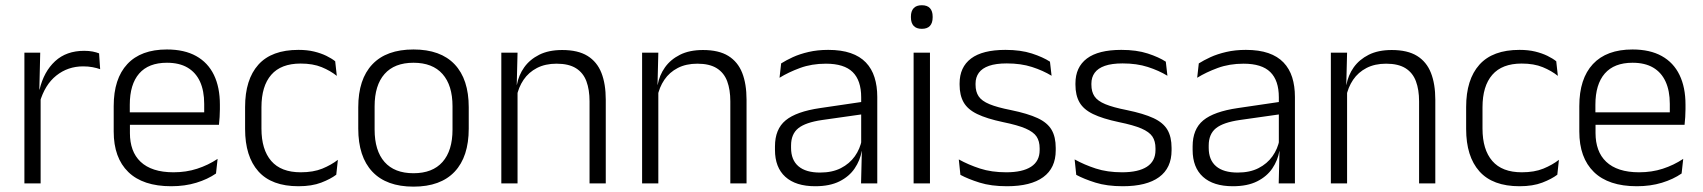

<svg xmlns="http://www.w3.org/2000/svg" viewBox="-20 -684 6350 716"><path d="M128 -301.5 112.5 -348 127.5 -350Q143.5 -417 185.5 -455.8Q227.5 -494.5 294 -494.5Q311.5 -494.5 325.5 -491.8Q339.5 -489 349.5 -485L353.5 -426Q341 -430.5 325 -433.5Q309 -436.5 290 -436.5Q233 -436.5 190 -402.2Q147 -368 128 -301.5ZM71 0V-487.5H130L126.5 -341L131.5 -336V0Z M618.5 10.5Q513 10.5 458.5 -42.5Q404 -95.5 404 -193.5V-288.5Q404 -390.5 454.8 -445Q505.5 -499.5 602.5 -499.5Q667.5 -499.5 711.5 -475Q755.5 -450.5 777.8 -404.5Q800 -358.5 800 -294V-276.5Q800 -262 799 -247.5Q798 -233 796.5 -218.5H740.5Q741.5 -240.5 741.5 -260.2Q741.5 -280 741.5 -296.5Q741.5 -345.5 725.8 -379.8Q710 -414 679.2 -432Q648.5 -450 602.5 -450Q534 -450 499 -409.8Q464 -369.5 464 -293.5V-246L464.5 -238V-187.5Q464.5 -154 474.2 -127Q484 -100 504.2 -80.8Q524.5 -61.5 555.2 -51.5Q586 -41.5 627 -41.5Q674.5 -41.5 715.2 -54.8Q756 -68 791.5 -91.5L785.5 -37Q754.5 -15.5 712 -2.5Q669.5 10.5 618.5 10.5ZM435.5 -218.5V-265H783V-218.5Z M1093 10.5Q993 10.5 943.5 -45Q894 -100.5 894 -203V-285Q894 -387.5 943.5 -442.8Q993 -498 1093 -498Q1125.5 -498 1151.2 -491.8Q1177 -485.5 1197 -475.8Q1217 -466 1230 -455.5L1236 -401Q1212.5 -420 1179.8 -433.5Q1147 -447 1101 -447Q1028 -447 991.5 -405Q955 -363 955 -284V-204.5Q955 -126 991.5 -83.8Q1028 -41.5 1101.5 -41.5Q1148.5 -41.5 1182 -55.2Q1215.5 -69 1240 -88L1234 -32.5Q1213 -16.5 1178 -3Q1143 10.5 1093 10.5Z M1522 12Q1421 12 1368.5 -43.8Q1316 -99.5 1316 -204.5V-284Q1316 -388.5 1368.5 -444Q1421 -499.5 1522 -499.5Q1623 -499.5 1675.5 -444Q1728 -388.5 1728 -284V-204.5Q1728 -99.5 1675.5 -43.8Q1623 12 1522 12ZM1522 -38Q1593 -38 1630.2 -80Q1667.5 -122 1667.5 -201V-287.5Q1667.5 -366 1630.2 -408Q1593 -450 1522 -450Q1451 -450 1414 -408Q1377 -366 1377 -287.5V-201Q1377 -122 1414 -80Q1451 -38 1522 -38Z M2178.5 0V-306Q2178.5 -349.5 2166.8 -381Q2155 -412.5 2128 -429.5Q2101 -446.5 2055.5 -446.5Q2013.5 -446.5 1982.5 -430.5Q1951.5 -414.5 1932.5 -386.5Q1913.5 -358.5 1906.5 -322.5L1894 -367.5H1907.5Q1914 -403.5 1934.8 -432.8Q1955.5 -462 1990.8 -479.8Q2026 -497.5 2076.5 -497.5Q2135.5 -497.5 2171 -475.5Q2206.5 -453.5 2222.8 -412.2Q2239 -371 2239 -312V0ZM1849.5 0V-487.5H1910L1907 -367L1910 -364V0Z M2703.5 0V-306Q2703.5 -349.5 2691.8 -381Q2680 -412.5 2653 -429.5Q2626 -446.5 2580.5 -446.5Q2538.5 -446.5 2507.5 -430.5Q2476.5 -414.5 2457.5 -386.5Q2438.5 -358.5 2431.5 -322.5L2419 -367.5H2432.5Q2439 -403.5 2459.8 -432.8Q2480.5 -462 2515.8 -479.8Q2551 -497.5 2601.5 -497.5Q2660.5 -497.5 2696 -475.5Q2731.5 -453.5 2747.8 -412.2Q2764 -371 2764 -312V0ZM2374.5 0V-487.5H2435L2432 -367L2435 -364V0Z M3191 0 3194 -121.5 3191.5 -131V-288.5V-321Q3191.5 -384 3159.8 -415.2Q3128 -446.5 3060 -446.5Q3007 -446.5 2963.5 -430.5Q2920 -414.5 2887 -394L2893 -447.5Q2911 -459 2936.5 -470.8Q2962 -482.5 2995.2 -490.2Q3028.5 -498 3068.5 -498Q3117.5 -498 3152.2 -486Q3187 -474 3209 -451Q3231 -428 3241.2 -395.5Q3251.5 -363 3251.5 -322.5V0ZM3020 10.5Q2947.5 10.5 2908.8 -24.5Q2870 -59.5 2870 -125V-138Q2870 -202.5 2909.8 -235.2Q2949.5 -268 3038.5 -281L3201.5 -305L3204.5 -259L3046 -236.5Q2984 -227.5 2957 -205.8Q2930 -184 2930 -141.5V-132.5Q2930 -87.5 2957.5 -64Q2985 -40.5 3038 -40.5Q3083.5 -40.5 3115.8 -57Q3148 -73.5 3167.8 -101.2Q3187.5 -129 3194 -163.5L3206 -120.5H3193.5Q3187.5 -86 3167.2 -56Q3147 -26 3110.8 -7.8Q3074.5 10.5 3020 10.5Z M3387 0V-487.5H3448V0ZM3417.5 -576.5Q3397.5 -576.5 3387.2 -587.5Q3377 -598.5 3377 -619V-622.5Q3377 -642.5 3387.2 -653.5Q3397.5 -664.5 3417.5 -664.5Q3438 -664.5 3448 -653.5Q3458 -642.5 3458 -622.5V-619Q3458 -598.5 3448 -587.5Q3438 -576.5 3417.5 -576.5Z M3735 10.5Q3676 10.5 3633 -3Q3590 -16.5 3561.5 -32L3555.5 -89.5Q3591.5 -69.5 3634.5 -55.5Q3677.5 -41.5 3732.5 -41.5Q3793 -41.5 3825 -62.2Q3857 -83 3857 -124V-131Q3857 -157.5 3845.5 -174.8Q3834 -192 3804.5 -204.8Q3775 -217.5 3721 -228.5Q3659.5 -241.5 3624 -258.8Q3588.5 -276 3573.5 -302.5Q3558.5 -329 3558.5 -368V-373Q3558.5 -433.5 3601.2 -465.8Q3644 -498 3729.5 -498Q3786.5 -498 3828 -484.5Q3869.5 -471 3895.5 -454L3901.5 -401.5Q3869.5 -421 3828.5 -434.2Q3787.5 -447.5 3734.5 -447.5Q3694 -447.5 3668.2 -438.5Q3642.5 -429.5 3630.2 -412.5Q3618 -395.5 3618 -372.5V-368Q3618 -342 3629.5 -324.8Q3641 -307.5 3670 -295.5Q3699 -283.5 3750 -273.5Q3813 -260.5 3849.5 -243.5Q3886 -226.5 3901.5 -200Q3917 -173.5 3917 -132.5V-123.5Q3917 -57.5 3870.5 -23.5Q3824 10.5 3735 10.5Z M4167 10.5Q4108 10.5 4065 -3Q4022 -16.5 3993.5 -32L3987.5 -89.5Q4023.5 -69.5 4066.5 -55.5Q4109.5 -41.5 4164.5 -41.5Q4225 -41.5 4257 -62.2Q4289 -83 4289 -124V-131Q4289 -157.5 4277.5 -174.8Q4266 -192 4236.5 -204.8Q4207 -217.5 4153 -228.5Q4091.5 -241.5 4056 -258.8Q4020.5 -276 4005.5 -302.5Q3990.5 -329 3990.5 -368V-373Q3990.5 -433.5 4033.2 -465.8Q4076 -498 4161.5 -498Q4218.5 -498 4260 -484.5Q4301.5 -471 4327.5 -454L4333.5 -401.5Q4301.5 -421 4260.5 -434.2Q4219.5 -447.5 4166.5 -447.5Q4126 -447.5 4100.2 -438.5Q4074.5 -429.5 4062.2 -412.5Q4050 -395.5 4050 -372.5V-368Q4050 -342 4061.5 -324.8Q4073 -307.5 4102 -295.5Q4131 -283.5 4182 -273.5Q4245 -260.5 4281.5 -243.5Q4318 -226.5 4333.5 -200Q4349 -173.5 4349 -132.5V-123.5Q4349 -57.5 4302.5 -23.5Q4256 10.5 4167 10.5Z M4748.5 0 4751.5 -121.5 4749 -131V-288.5V-321Q4749 -384 4717.2 -415.2Q4685.5 -446.5 4617.5 -446.5Q4564.5 -446.5 4521 -430.5Q4477.5 -414.5 4444.5 -394L4450.5 -447.5Q4468.5 -459 4494 -470.8Q4519.5 -482.5 4552.8 -490.2Q4586 -498 4626 -498Q4675 -498 4709.8 -486Q4744.5 -474 4766.5 -451Q4788.5 -428 4798.8 -395.5Q4809 -363 4809 -322.5V0ZM4577.5 10.5Q4505 10.5 4466.2 -24.5Q4427.5 -59.5 4427.5 -125V-138Q4427.5 -202.5 4467.2 -235.2Q4507 -268 4596 -281L4759 -305L4762 -259L4603.5 -236.5Q4541.5 -227.5 4514.5 -205.8Q4487.5 -184 4487.5 -141.5V-132.5Q4487.5 -87.5 4515 -64Q4542.5 -40.5 4595.5 -40.5Q4641 -40.5 4673.2 -57Q4705.5 -73.5 4725.2 -101.2Q4745 -129 4751.5 -163.5L4763.5 -120.5H4751Q4745 -86 4724.8 -56Q4704.5 -26 4668.2 -7.8Q4632 10.5 4577.5 10.5Z M5272 0V-306Q5272 -349.5 5260.2 -381Q5248.5 -412.5 5221.5 -429.5Q5194.5 -446.5 5149 -446.5Q5107 -446.5 5076 -430.5Q5045 -414.5 5026 -386.5Q5007 -358.5 5000 -322.5L4987.5 -367.5H5001Q5007.5 -403.5 5028.2 -432.8Q5049 -462 5084.2 -479.8Q5119.5 -497.5 5170 -497.5Q5229 -497.5 5264.5 -475.5Q5300 -453.5 5316.2 -412.2Q5332.5 -371 5332.5 -312V0ZM4943 0V-487.5H5003.5L5000.5 -367L5003.5 -364V0Z M5646.5 10.5Q5546.5 10.5 5497 -45Q5447.5 -100.5 5447.5 -203V-285Q5447.5 -387.5 5497 -442.8Q5546.5 -498 5646.5 -498Q5679 -498 5704.8 -491.8Q5730.5 -485.5 5750.5 -475.8Q5770.5 -466 5783.5 -455.5L5789.5 -401Q5766 -420 5733.2 -433.5Q5700.5 -447 5654.5 -447Q5581.5 -447 5545 -405Q5508.5 -363 5508.5 -284V-204.5Q5508.5 -126 5545 -83.8Q5581.5 -41.5 5655 -41.5Q5702 -41.5 5735.5 -55.2Q5769 -69 5793.5 -88L5787.5 -32.5Q5766.5 -16.5 5731.5 -3Q5696.5 10.5 5646.5 10.5Z M6084 10.5Q5978.5 10.5 5924 -42.5Q5869.5 -95.5 5869.5 -193.5V-288.5Q5869.5 -390.5 5920.2 -445Q5971 -499.5 6068 -499.5Q6133 -499.5 6177 -475Q6221 -450.5 6243.2 -404.5Q6265.5 -358.5 6265.5 -294V-276.5Q6265.5 -262 6264.5 -247.5Q6263.5 -233 6262 -218.5H6206Q6207 -240.5 6207 -260.2Q6207 -280 6207 -296.5Q6207 -345.5 6191.2 -379.8Q6175.5 -414 6144.8 -432Q6114 -450 6068 -450Q5999.5 -450 5964.5 -409.8Q5929.5 -369.5 5929.5 -293.5V-246L5930 -238V-187.5Q5930 -154 5939.8 -127Q5949.5 -100 5969.8 -80.8Q5990 -61.5 6020.8 -51.5Q6051.5 -41.5 6092.5 -41.5Q6140 -41.5 6180.8 -54.8Q6221.5 -68 6257 -91.5L6251 -37Q6220 -15.5 6177.5 -2.5Q6135 10.5 6084 10.5ZM5901 -218.5V-265H6248.5V-218.5Z"/></svg>

Font: Anek Latin Light
Style: Regular
Weight: 300
Designer: Yesha Goshar
Foundry: Ek Type
Version: Version 1.003